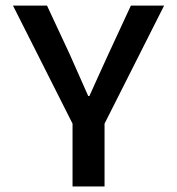

<svg xmlns="http://www.w3.org/2000/svg" viewBox="-20 -674 640 694"><path d="M242.2 0V-227.1L26.9 -653.8H149.9L231.9 -478Q257.8 -420.9 298.8 -327.1H303.2Q306.2 -335 332.5 -392.1Q358.9 -449.2 372.1 -479L453.1 -653.8H573.2L357.9 -227.1V0Z"/></svg>

Font: SourceCodePro-Semibold
Style: Regular
Weight: 600
Monospace: yes
Designer: Paul D. Hunt
Foundry: Adobe Systems Incorporated
Version: Version 1.009;PS 1.000;hotconv 1.0.70;makeotf.lib2.5.5900